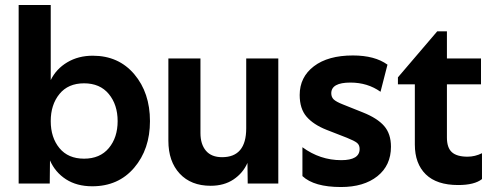

<svg xmlns="http://www.w3.org/2000/svg" viewBox="-20 -738 1978 772"><path d="M219 -142.5Q254 -100 318 -100Q382 -100 417.5 -142.5Q453 -185 453 -251Q453 -317 417.5 -360Q382 -403 318 -403Q254 -403 219 -360Q184 -317 184 -251Q184 -185 219 -142.5ZM351 11Q289 11 245.5 -17Q202 -45 181 -93L180 0H55V-718H184V-416Q206 -461 250.5 -487.5Q295 -514 353 -514Q457 -514 520 -439.5Q583 -365 583 -251Q583 -138 519.5 -63.5Q456 11 351 11Z M1099 -503V0H976L975 -83Q957 -42 919 -16.5Q881 9 827 9Q748 9 702.5 -40Q657 -89 657 -172V-503H786V-203Q786 -158 808 -132Q830 -106 873 -106Q970 -106 970 -222V-503Z M1538 -478 1510 -369Q1458 -406 1389 -406Q1312 -406 1312 -363Q1312 -348 1321.5 -338.5Q1331 -329 1359 -318L1439 -286Q1497 -263 1524.5 -231.5Q1552 -200 1552 -148Q1552 -73 1497.5 -29.5Q1443 14 1351 14Q1243 14 1196 -30V-146Q1267 -94 1352 -94Q1426 -94 1426 -139Q1426 -155 1415.5 -163.5Q1405 -172 1375 -184L1293 -216Q1240 -237 1212.5 -269Q1185 -301 1185 -356Q1185 -428 1242 -471.5Q1299 -515 1399 -515Q1487 -515 1538 -478Z M1777 -503H1914V-399H1777V-185Q1777 -144 1797 -126Q1817 -108 1860 -108Q1890 -108 1918 -122V-18Q1888 6 1822 6Q1736 6 1692 -37Q1648 -80 1648 -157V-399H1580V-427L1738 -612H1777Z"/></svg>

Font: Techna Sans
Style: Regular
Weight: 400
Designer: Carl Enlund
Version: Version 1.003